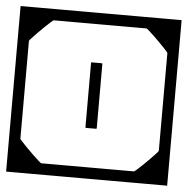

<svg xmlns="http://www.w3.org/2000/svg" viewBox="-66 -631 662 677"><g transform="rotate(5 265.0 -293.0)"><path d="M-20 -279H20V-120Q20 -118.5 27.8 -110Q35.5 -101.5 47 -89.8Q58.5 -78 70.5 -66.5Q82.5 -55 91 -47.5Q99.5 -40 101 -40Q101 -40 101 -40Q101 -40 101 -40Q101 -40 101 -40Q101 -40 118.2 -40Q135.5 -40 161 -40Q186.5 -40 212 -40Q237.5 -40 254.8 -40Q272 -40 272 -40Q272 -30.5 272 -20.2Q272 -10 272 0Q272 0 272 0Q272 0 272 0Q272 0 272 0Q272 0 272 0Q272 0 272 0Q268.5 0 246 0Q223.5 0 190.2 0Q157 0 120.8 0Q84.5 0 52.5 0Q20.5 0 0.2 0Q-20 0 -20 0Q-20 0 -20 0Q-20 0 -20 0Q-20 0 -20 0Q-20 0 -20 0Q-20 0 -20 -20.2Q-20 -40.5 -20 -72.2Q-20 -104 -20 -139.5Q-20 -175 -20 -206.8Q-20 -238.5 -20 -258.8Q-20 -279 -20 -279ZM550 -279Q550 -279 550 -258.8Q550 -238.5 550 -206.8Q550 -175 550 -139.5Q550 -104 550 -72.2Q550 -40.5 550 -20.2Q550 0 550 0Q550 0 550 0Q550 0 550 0Q550 0 550 0Q550 0 550 0Q550 0 529.8 0Q509.5 0 477.5 0Q445.5 0 409.2 0Q373 0 339.8 0Q306.5 0 284 0Q261.5 0 258 0Q258 0 258 0Q258 0 258 0Q258 0 258 0Q258 0 258 0Q258 0 258 0Q258 -10 258 -20.2Q258 -30.5 258 -40Q258 -40 275.2 -40Q292.5 -40 318 -40Q343.5 -40 369 -40Q394.5 -40 411.8 -40Q429 -40 429 -40Q429 -40 429 -40Q429 -40 429 -40Q429 -40 429 -40Q430.5 -40 439 -47.5Q447.5 -55 459.5 -66.5Q471.5 -78 483 -89.8Q494.5 -101.5 502.2 -110Q510 -118.5 510 -120V-279ZM-20 -307Q-20 -307 -20 -327.2Q-20 -347.5 -20 -379.2Q-20 -411 -20 -446.5Q-20 -482 -20 -513.8Q-20 -545.5 -20 -565.8Q-20 -586 -20 -586Q-20 -586 -20 -586Q-20 -586 -20 -586Q-20 -586 -20 -586Q-20 -586 -20 -586Q-20 -586 0.2 -586Q20.5 -586 52.5 -586Q84.5 -586 120.8 -586Q157 -586 190.2 -586Q223.5 -586 246 -586Q268.5 -586 272 -586Q272 -586 272 -586Q272 -586 272 -586Q272 -586 272 -586Q272 -586 272 -586Q272 -586 272 -586Q272 -576.5 272 -566.2Q272 -556 272 -546Q272 -546 254.8 -546Q237.5 -546 212 -546Q186.5 -546 161 -546Q135.5 -546 118.2 -546Q101 -546 101 -546Q101 -546 101 -546Q101 -546 101 -546Q101 -546 101 -546Q99.5 -546 91 -538.5Q82.5 -531 70.5 -519.5Q58.5 -508 47 -496.2Q35.5 -484.5 27.8 -476Q20 -467.5 20 -466V-307ZM550 -307H510V-466Q510 -467.5 502.2 -476Q494.5 -484.5 483 -496.2Q471.5 -508 459.5 -519.5Q447.5 -531 439 -538.5Q430.5 -546 429 -546Q429 -546 429 -546Q429 -546 429 -546Q429 -546 429 -546Q429 -546 411.8 -546Q394.5 -546 369 -546Q343.5 -546 318 -546Q292.5 -546 275.2 -546Q258 -546 258 -546Q258 -556 258 -566.2Q258 -576.5 258 -586Q258 -586 258 -586Q258 -586 258 -586Q258 -586 258 -586Q258 -586 258 -586Q258 -586 258 -586Q261.5 -586 284 -586Q306.5 -586 339.8 -586Q373 -586 409.2 -586Q445.5 -586 477.5 -586Q509.5 -586 529.8 -586Q550 -586 550 -586Q550 -586 550 -586Q550 -586 550 -586Q550 -586 550 -586Q550 -586 550 -586Q550 -586 550 -565.8Q550 -545.5 550 -513.8Q550 -482 550 -446.5Q550 -411 550 -379.2Q550 -347.5 550 -327.2Q550 -307 550 -307ZM550 -188H510Q510 -188 510 -203.8Q510 -219.5 510 -240.5Q510 -261.5 510 -277.2Q510 -293 510 -293Q510 -293 510 -293Q510 -293 510 -293Q510 -293 510 -293Q510 -293 510 -293Q510 -293 510 -308.8Q510 -324.5 510 -345.5Q510 -366.5 510 -382.2Q510 -398 510 -398H550ZM-20 -188V-398H20Q20 -398 20 -382.2Q20 -366.5 20 -345.5Q20 -324.5 20 -308.8Q20 -293 20 -293Q20 -293 20 -293Q20 -293 20 -293Q20 -293 20 -293Q20 -293 20 -293Q20 -293 20 -277.2Q20 -261.5 20 -240.5Q20 -219.5 20 -203.8Q20 -188 20 -188ZM245 -288Q245 -288 245 -300Q245 -312 245 -329.5Q245 -347 245 -364.5Q245 -382 245 -394Q245 -406 245 -406Q245 -406 245 -406Q245 -406 245 -406Q245 -408 245.2 -408.8Q245.5 -409.5 246.2 -409.8Q247 -410 249 -410Q254.5 -410 259.8 -410Q265 -410 270.2 -410Q275.5 -410 281 -410Q283 -410 283.8 -409.8Q284.5 -409.5 284.8 -408.8Q285 -408 285 -406Q285 -406 285 -406Q285 -406 285 -406Q285 -406 285 -394Q285 -382 285 -364.5Q285 -347 285 -329.5Q285 -312 285 -300Q285 -288 285 -288Q285 -288 285 -280.2Q285 -272.5 285 -260.5Q285 -248.5 285 -235Q285 -221.5 285 -209.5Q285 -197.5 285 -189.8Q285 -182 285 -182Q285 -182 285 -182Q285 -182 285 -182Q285 -180 284.8 -179.2Q284.5 -178.5 283.8 -178.2Q283 -178 281 -178Q273 -178 265.2 -178Q257.5 -178 249 -178Q247 -178 246.2 -178.2Q245.5 -178.5 245.2 -179.2Q245 -180 245 -182Q245 -182 245 -182Q245 -182 245 -182Q245 -182 245 -189.8Q245 -197.5 245 -209.5Q245 -221.5 245 -235Q245 -248.5 245 -260.5Q245 -272.5 245 -280.2Q245 -288 245 -288Z"/></g></svg>

Font: Honk
Style: Regular
Weight: 400
Designer: Noopur Datye & Yesha Goshar
Foundry: Ek Type
Version: Version 1.000